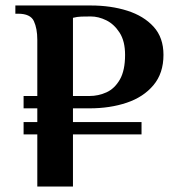

<svg xmlns="http://www.w3.org/2000/svg" viewBox="-20 -680 645 700"><path d="M116 0V-190H66V-235H116V-285H66V-330H116V-535Q116 -576 103.5 -603Q91 -630 46 -630H36V-660H311Q384 -660 444 -641Q504 -622 540 -582.5Q576 -543 576 -480Q576 -413 539.5 -369.5Q503 -326 442 -305.5Q381 -285 306 -285H246V-235H496V-190H246V0ZM246 -330H306Q339 -330 368.5 -343.5Q398 -357 417 -390Q436 -423 436 -480Q436 -530 416 -561Q396 -592 367.5 -606Q339 -620 311 -620Q292 -620 276.5 -619.5Q261 -619 246 -615Z"/></svg>

Font: El Messiri
Style: Bold
Weight: 700
Designer: Mohamed Gaber
Foundry: Kief Type Foundry
Version: Version 2.020; ttfautohint (v1.8.3)